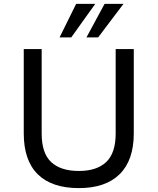

<svg xmlns="http://www.w3.org/2000/svg" viewBox="-20 -957 809 986"><path d="M385 9Q246 9 174 -62Q102 -133 102 -272V-705H194V-271Q194 -170 243 -124.5Q292 -79 385 -79Q477 -79 525.5 -125Q574 -171 574 -271V-705H667V-272Q667 -134 594.5 -62.5Q522 9 385 9ZM286 -765 371 -937H469L346 -765ZM424 -765 517 -937H614L484 -765Z"/></svg>

Font: Nunito Sans 6pt
Style: Regular
Weight: 400
Version: Version 3.101;gftools[0.9.27]